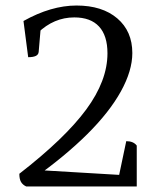

<svg xmlns="http://www.w3.org/2000/svg" viewBox="-20 -675 578 695"><path d="M75 0Q62 -6 56 -16.5Q50 -27 50 -46Q215 -174 292 -278.5Q369 -383 369 -482Q369 -546 338.5 -579Q308 -612 249 -612Q175 -612 117 -556L129 -593L120 -487Q119 -477 109.5 -472.5Q100 -468 82 -468L65 -599Q165 -655 257 -655Q350 -655 404.5 -608.5Q459 -562 459 -483Q459 -419 417.5 -344Q376 -269 296 -189.5Q216 -110 102 -29L91 -61L445 -40L409 -31L437 -164Q463 -164 475 -148V0Z"/></svg>

Font: Petrona
Style: Regular
Weight: 400
Designer: Ringo R. Seeber
Foundry: Ringo R. Seeber
Version: Version 2.001; ttfautohint (v1.8.3)